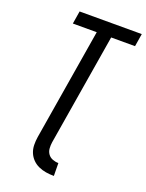

<svg xmlns="http://www.w3.org/2000/svg" viewBox="-174 -819 857 1126"><g transform="rotate(20 254.5 -256.0)"><path d="M309 223Q283 223 258.5 219Q234 215 212 205Q190 195 173.5 178Q157 161 148 139Q139 117 138.5 91.5Q138 66 142 41L257 -655H108L121 -735H509L496 -655H347L232 41Q229 61 230.5 80Q232 99 242.5 114Q253 129 271 136Q289 143 308 143Z"/></g></svg>

Font: Iosevka Medium Oblique
Style: Regular
Weight: 500
Italic angle: -9°
Monospace: yes
Designer: Belleve Invis
Foundry: Belleve Invis
Version: Version 32.5.0; ttfautohint (v1.8.4)